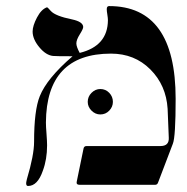

<svg xmlns="http://www.w3.org/2000/svg" viewBox="-20 -617 625 641"><path d="M566.4 -287.1Q566.4 -160.2 557.1 -137.2L507.8 -7.8Q505.4 0 497.6 0H246.1Q233.4 0 236.3 -11.2L258.8 -120.6Q260.3 -129.4 269 -129.4H515.6Q544.9 -129.4 543.5 -157.2Q542 -189 539.6 -253.9Q534.7 -332.5 481.9 -385.3Q429.2 -438 350.6 -438Q134.8 -438 133.3 -208Q133.3 -195.3 135.3 -169.9Q137.2 -144.5 137.2 -131.8Q137.2 -85 123 -46.9Q105.5 3.9 73.7 3.9Q63.5 3.9 69.8 -19Q93.8 -99.1 93.8 -143.6Q93.8 -249 112.8 -295.9Q136.7 -355.5 222.2 -429.2Q166.5 -429.2 157.2 -430.2Q133.3 -432.6 111.1 -459.5Q88.9 -486.3 88.9 -511.7Q88.9 -530.8 103.5 -558.6Q118.2 -586.4 137.2 -592.8Q138.7 -592.8 149.9 -580.1Q165 -563.5 220.7 -552.2Q257.3 -544.4 257.8 -526.9Q257.8 -520.5 246.3 -502.2Q234.9 -483.9 234.9 -472.2Q234.9 -460.9 246.1 -440.4Q339.8 -463.4 340.3 -549.8Q340.3 -556.2 338.4 -568.1Q336.4 -580.1 336.4 -586.4Q336.4 -596.7 344.2 -596.7Q566.4 -596.7 566.4 -287.1ZM356.9 -276.9Q356.9 -260.3 344.7 -247.6Q332.5 -234.9 314.9 -234.9Q298.3 -234.9 285.6 -247.6Q272.9 -260.3 272.9 -276.9Q272.9 -294.4 285.6 -307.1Q298.3 -319.8 314.9 -319.8Q332.5 -319.8 344.7 -307.1Q356.9 -294.4 356.9 -276.9Z"/></svg>

Font: Accordance
Style: Italic
Weight: 400
Italic angle: -11°
Version: Version 1.2 (build January 31, 2020) Miklal Software Solutio